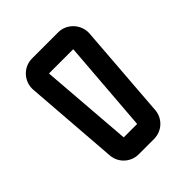

<svg xmlns="http://www.w3.org/2000/svg" viewBox="-110 -746 425 425"><g transform="rotate(-45 102.0 -533.5)"><path d="M143 -692H61C33 -692 12 -668 14 -641L31 -418C33 -394 53 -375 78 -375H126C151 -375 171 -394 173 -418L190 -641C192 -668 170 -692 143 -692ZM64 -642H140L123 -425H81Z"/></g></svg>

Font: DIN Rundschrift
Style: MittelKont
Weight: 400
Version: Version 1.027